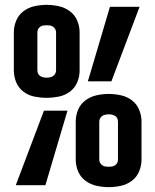

<svg xmlns="http://www.w3.org/2000/svg" viewBox="-20 -763 640 791"><path d="M172 -360Q147 -360 122 -365Q97 -370 77 -385Q57 -400 47 -423.5Q37 -447 37 -473V-630Q37 -655 47 -678.5Q57 -702 77 -717Q97 -732 122 -737.5Q147 -743 172 -743Q197 -743 222 -737.5Q247 -732 267.5 -717Q288 -702 298 -678.5Q308 -655 308 -630V-473Q308 -447 298 -423.5Q288 -400 267.5 -385Q247 -370 222 -365Q197 -360 172 -360ZM439 -428H342L433 -735H555ZM172 -443Q179 -443 186 -444.5Q193 -446 198.5 -449.5Q204 -453 207.5 -459.5Q211 -466 211 -473V-630Q211 -637 207.5 -643Q204 -649 198.5 -653Q193 -657 186 -658Q179 -659 172 -659Q165 -659 158.5 -658Q152 -657 146 -653Q140 -649 137 -643Q134 -637 134 -630V-473Q134 -466 137 -459.5Q140 -453 146 -449.5Q152 -446 158.5 -444.5Q165 -443 172 -443ZM428 8Q403 8 378 2.5Q353 -3 332.5 -18Q312 -33 302 -56.5Q292 -80 292 -105V-262Q292 -288 302 -311.5Q312 -335 332.5 -350Q353 -365 378 -370.5Q403 -376 428 -376Q453 -376 478 -370.5Q503 -365 523 -350Q543 -335 553 -311.5Q563 -288 563 -262V-105Q563 -80 553 -56.5Q543 -33 523 -18Q503 -3 478 2.5Q453 8 428 8ZM45 0 161 -307H258L167 0ZM428 -76Q435 -76 441.5 -77Q448 -78 454 -82Q460 -86 463 -92Q466 -98 466 -105V-262Q466 -269 463 -275.5Q460 -282 454 -285.5Q448 -289 441.5 -290.5Q435 -292 428 -292Q421 -292 414 -290.5Q407 -289 401.5 -285.5Q396 -282 392.5 -275.5Q389 -269 389 -262V-105Q389 -98 392.5 -92Q396 -86 401.5 -82Q407 -78 414 -77Q421 -76 428 -76Z"/></svg>

Font: Iosevka Etoile Semibold
Style: Regular
Weight: 600
Designer: Belleve Invis
Foundry: Belleve Invis
Version: Version 22.1.2; ttfautohint (v1.8.4)